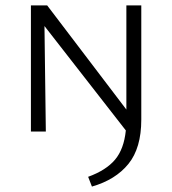

<svg xmlns="http://www.w3.org/2000/svg" viewBox="-20 -485 635 708"><path d="M501 -465V-44Q501 61 453.5 119.5Q406 178 319 203L305 167Q371 143 404 104Q437 65 444 -4L144 -389L149 0H94V-465H154L446 -81V-465Z"/></svg>

Font: Ysabeau SC Semilight
Style: Regular
Weight: 300
Designer: Christian Thalmann (Catharsis Fonts)
Version: Version 0.003